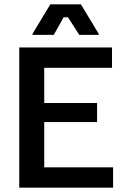

<svg xmlns="http://www.w3.org/2000/svg" viewBox="-20 -870 586 890"><path d="M69.2 0V-650H499.2V-555.8H185V-392.5H430V-304.2H185V-94.2H504.2V0ZM130.8 -708.3V-713.3L213.3 -850H355L437.5 -713.3V-708.3H347.5L295 -790H275L229.2 -708.3Z"/></svg>

Font: Familjen Grotesk GF Medium
Style: Regular
Weight: 500
Designer: Anders Wikstroem, Jonas Baeckman, Matilda Gysing, Kristian Moeller
Foundry: Familjen STHLM AB
Version: Version 2.000; Beta; Release 4; Build 6